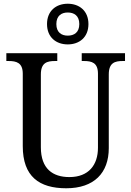

<svg xmlns="http://www.w3.org/2000/svg" viewBox="-20 -999 704 1029"><path d="M343 -761C405 -761 454 -799 454 -870C454 -941 405 -979 343 -979C281 -979 232 -941 232 -870C232 -799 281 -761 343 -761ZM343 -808C310 -808 282 -825 282 -870C282 -915 310 -932 343 -932C377 -932 405 -915 405 -870C405 -825 377 -808 343 -808ZM335 10C484 10 563 -72 563 -205V-600C563 -663 596 -672 638 -672H650V-714H418V-672H430C472 -672 505 -663 505 -604V-207C505 -116 456 -50 352 -50C263 -50 199 -94 199 -210V-600C199 -663 232 -672 275 -672H287V-714H14V-672H26C68 -672 102 -663 102 -604V-216C102 -53 190 10 335 10Z"/></svg>

Font: Noto Serif Georgian SemiCondensed
Style: Regular
Weight: 400
Width: 4
Designer: Monotype Design Team, Akaki Razmadze
Foundry: Google LLC
Version: Version 2.003